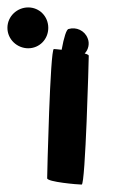

<svg xmlns="http://www.w3.org/2000/svg" viewBox="-64 -743 317 517"><path d="M-44 -668C-44 -637 -18 -613 12 -613C42 -613 66 -637 66 -668C66 -699 42 -723 12 -723C-18 -723 -44 -699 -44 -668ZM63 -263C63 -253 146 -246 156 -246C166 -246 175 -583 175 -593C175 -595 171 -597 164 -599C174 -609 178 -626 172 -640C164 -661 141 -671 121 -665C115 -665 108 -642 102 -609C92 -610 84 -611 81 -611C71 -611 63 -273 63 -263Z"/></svg>

Font: Ampere
Style: SCUltExt
Weight: 400
Version: Version 1